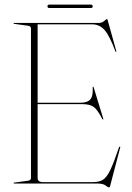

<svg xmlns="http://www.w3.org/2000/svg" viewBox="-20 -800 574 837"><path d="M39 -698Q39 -700 42 -700H411Q424.5 -700 434.2 -708.5Q444 -717 446 -717Q447 -717 447.8 -716.2Q448.5 -715.5 450 -710L487 -577Q488.5 -574 486 -574Q484 -574 483 -576Q457.5 -645 435.5 -669.5Q413.5 -694 381 -694H144V-352H330Q361 -352 373.8 -366.8Q386.5 -381.5 384 -419Q384 -422 385 -422Q387.5 -423 389 -417L430 -283Q431.5 -279 429 -279Q428 -279 426 -281Q406.5 -319.5 389.8 -332.8Q373 -346 340 -346H144V-24Q144 -6 168 -6H383.5Q411.5 -6 428.2 -16Q445 -26 460.5 -58.2Q476 -90.5 498.5 -157Q500.5 -161 502.5 -161Q505.5 -161 503.5 -155L460.5 9Q458 17 456.5 17Q450 17 440 8.5Q430 0 401.5 0H42Q39 0 39 -2Q39 -4 42 -4L101 -12Q115 -13.5 115 -24V-676Q115 -686.5 101 -688L42 -696Q39 -696 39 -698ZM187 -772.5Q187 -780 195 -780H376Q384 -780 384 -772.5Q384 -765 376 -765H195Q187 -765 187 -772.5Z"/></svg>

Font: Fraunces 144pt Thin
Style: Regular
Weight: 100
Version: Version 1.000;[f99f86859]